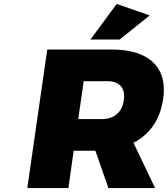

<svg xmlns="http://www.w3.org/2000/svg" viewBox="-20 -952 850 972"><path d="M118.2 0 219.2 -701.2H545.9Q687 -701.2 755.1 -636.2Q823.2 -571.3 806.2 -452.1Q783.2 -295.9 655.8 -229L765.1 0H528.8L462.9 -189H353L326.2 0ZM376 -349.1H495.1Q542 -349.1 571.3 -374Q600.6 -398.9 606.9 -445.8Q613.3 -491.7 591.3 -516.4Q569.3 -541 522.9 -541H403.8ZM438 -752 570.8 -932.1 737.8 -874 585.9 -752Z"/></svg>

Font: Trueno ExtraBold
Style: Italic
Weight: 800
Designer: Julieta Ulanovsky
Foundry: Julieta Ulanovsky
Version: Version 3.001b | FøM Fix